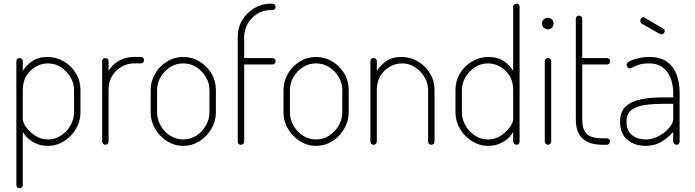

<svg xmlns="http://www.w3.org/2000/svg" viewBox="-20 -788 3783 1045"><path d="M86 237Q79 237 74 231.5Q69 226 69 219V-455Q69 -463 74 -467.5Q79 -472 86 -472Q94 -472 99 -467.5Q104 -463 104 -455V-402Q121 -431 154.5 -454.5Q188 -478 238 -478Q287 -478 328 -453.5Q369 -429 393.5 -388.5Q418 -348 418 -298V-176Q418 -129 393.5 -87Q369 -45 328.5 -19.5Q288 6 240 6Q194 6 157.5 -16.5Q121 -39 104 -70V219Q104 226 99 231.5Q94 237 86 237ZM242 -29Q280 -29 312 -50Q344 -71 363.5 -105Q383 -139 383 -176V-298Q383 -335 363.5 -368Q344 -401 312 -422Q280 -443 241 -443Q207 -443 175.5 -425.5Q144 -408 124 -376Q104 -344 104 -298V-139Q104 -122 122 -96Q140 -70 171.5 -49.5Q203 -29 242 -29Z M553 0Q546 0 541 -5.5Q536 -11 536 -18V-455Q536 -463 541 -467.5Q546 -472 553 -472Q561 -472 566 -467.5Q571 -463 571 -455V-402Q583 -422 602 -439Q621 -456 648 -467Q675 -478 710 -478H747Q754 -478 759 -473Q764 -468 764 -460Q764 -453 759 -448Q754 -443 747 -443H710Q675 -443 643 -425.5Q611 -408 591 -376Q571 -344 571 -298V-18Q571 -11 566 -5.5Q561 0 553 0Z M977 6Q930 6 889.5 -19.5Q849 -45 824.5 -86.5Q800 -128 800 -176V-298Q800 -346 824 -387Q848 -428 888.5 -453Q929 -478 977 -478Q1025 -478 1065.5 -453.5Q1106 -429 1130.5 -388.5Q1155 -348 1155 -298V-176Q1155 -129 1130.5 -87Q1106 -45 1065.5 -19.5Q1025 6 977 6ZM977 -29Q1017 -29 1049 -50Q1081 -71 1100.5 -105Q1120 -139 1120 -176V-298Q1120 -335 1101 -368Q1082 -401 1049.5 -422Q1017 -443 977 -443Q937 -443 905 -422Q873 -401 854 -368Q835 -335 835 -298V-176Q835 -139 854 -105Q873 -71 905.5 -50Q938 -29 977 -29Z M1290 0Q1283 0 1278.5 -5Q1274 -10 1274 -17V-590Q1274 -638 1298.5 -678.5Q1323 -719 1363.5 -743.5Q1404 -768 1452 -768H1462Q1470 -768 1475 -763Q1480 -758 1480 -750Q1480 -743 1475 -738Q1470 -733 1462 -733H1452Q1412 -733 1379.5 -712.5Q1347 -692 1328.5 -659.5Q1310 -627 1309 -590V-472H1462Q1470 -472 1475 -467Q1480 -462 1480 -455Q1480 -448 1475 -442.5Q1470 -437 1462 -437H1309V-17Q1309 -10 1303.5 -5Q1298 0 1290 0Z M1700 6Q1653 6 1612.5 -19.5Q1572 -45 1547.5 -86.5Q1523 -128 1523 -176V-298Q1523 -346 1547 -387Q1571 -428 1611.5 -453Q1652 -478 1700 -478Q1748 -478 1788.5 -453.5Q1829 -429 1853.5 -388.5Q1878 -348 1878 -298V-176Q1878 -129 1853.5 -87Q1829 -45 1788.5 -19.5Q1748 6 1700 6ZM1700 -29Q1740 -29 1772 -50Q1804 -71 1823.5 -105Q1843 -139 1843 -176V-298Q1843 -335 1824 -368Q1805 -401 1772.5 -422Q1740 -443 1700 -443Q1660 -443 1628 -422Q1596 -401 1577 -368Q1558 -335 1558 -298V-176Q1558 -139 1577 -105Q1596 -71 1628.5 -50Q1661 -29 1700 -29Z M2013 0Q2006 0 2001 -5.5Q1996 -11 1996 -18V-455Q1996 -463 2001 -467.5Q2006 -472 2013 -472Q2021 -472 2026 -467.5Q2031 -463 2031 -455V-402Q2048 -431 2081.5 -454.5Q2115 -478 2165 -478Q2214 -478 2255 -453.5Q2296 -429 2320.5 -388.5Q2345 -348 2345 -298V-18Q2345 -9 2339.5 -4.5Q2334 0 2327 0Q2321 0 2315.5 -4.5Q2310 -9 2310 -18V-298Q2310 -335 2290.5 -368Q2271 -401 2239 -422Q2207 -443 2168 -443Q2134 -443 2102.5 -425.5Q2071 -408 2051 -376Q2031 -344 2031 -298V-18Q2031 -11 2026 -5.5Q2021 0 2013 0Z M2637 6Q2590 6 2549 -19.5Q2508 -45 2483.5 -87Q2459 -129 2459 -176V-298Q2459 -348 2483.5 -388.5Q2508 -429 2549 -453.5Q2590 -478 2639 -478Q2689 -478 2723 -454.5Q2757 -431 2773 -402V-751Q2773 -759 2778.5 -763.5Q2784 -768 2791 -768Q2799 -768 2803.5 -763.5Q2808 -759 2808 -751V-18Q2808 -11 2803.5 -5.5Q2799 0 2791 0Q2784 0 2778.5 -5.5Q2773 -11 2773 -18V-70Q2757 -39 2720 -16.5Q2683 6 2637 6ZM2635 -29Q2675 -29 2706 -49.5Q2737 -70 2755 -96Q2773 -122 2773 -139V-298Q2773 -344 2753 -376Q2733 -408 2701.5 -425.5Q2670 -443 2636 -443Q2597 -443 2565 -422Q2533 -401 2513.5 -368Q2494 -335 2494 -298V-176Q2494 -139 2513.5 -105Q2533 -71 2565 -50Q2597 -29 2635 -29Z M2962 0Q2955 0 2950 -5.5Q2945 -11 2945 -18V-455Q2945 -463 2950 -467.5Q2955 -472 2962 -472Q2970 -472 2975 -467.5Q2980 -463 2980 -455V-18Q2980 -11 2975 -5.5Q2970 0 2962 0ZM2962 -628Q2949 -628 2939.5 -637.5Q2930 -647 2930 -660Q2930 -673 2939.5 -682Q2949 -691 2962 -691Q2975 -691 2984 -682Q2993 -673 2993 -660Q2993 -647 2984 -637.5Q2975 -628 2962 -628Z M3260 0Q3189 0 3151.5 -33Q3114 -66 3114 -139V-686Q3114 -694 3119.5 -698.5Q3125 -703 3131 -703Q3138 -703 3143.5 -698.5Q3149 -694 3149 -686V-472H3284Q3291 -472 3296 -467Q3301 -462 3301 -454Q3301 -447 3296 -442Q3291 -437 3284 -437H3149V-139Q3149 -82 3174 -58.5Q3199 -35 3260 -35H3283Q3290 -35 3295 -30.5Q3300 -26 3300 -18Q3300 -11 3295 -5.5Q3290 0 3283 0Z M3494 6Q3436 6 3395.5 -26.5Q3355 -59 3355 -126Q3355 -179 3384.5 -207.5Q3414 -236 3466.5 -247Q3519 -258 3588 -258H3644V-286Q3644 -324 3631 -360Q3618 -396 3589 -419.5Q3560 -443 3512 -443Q3481 -443 3460 -436.5Q3439 -430 3426.5 -423Q3414 -416 3408 -416Q3400 -416 3395 -423.5Q3390 -431 3390 -436Q3390 -446 3408.5 -455.5Q3427 -465 3455.5 -471.5Q3484 -478 3514 -478Q3576 -478 3612 -450.5Q3648 -423 3663.5 -379.5Q3679 -336 3679 -286V-18Q3679 -11 3674.5 -5.5Q3670 0 3662 0Q3655 0 3649.5 -5.5Q3644 -11 3644 -18V-70Q3619 -41 3581.5 -17.5Q3544 6 3494 6ZM3493 -29Q3531 -29 3565.5 -47.5Q3600 -66 3622 -92Q3644 -118 3644 -139V-223H3589Q3538 -223 3492.5 -217Q3447 -211 3418.5 -190.5Q3390 -170 3390 -126Q3390 -76 3420 -52.5Q3450 -29 3493 -29ZM3579 -601Q3577 -601 3574.5 -602Q3572 -603 3570 -604L3475 -658Q3465 -664 3465 -676Q3465 -683 3469.5 -688.5Q3474 -694 3481 -694Q3484 -694 3488 -692L3590 -632Q3598 -628 3598 -619Q3598 -612 3592.5 -606.5Q3587 -601 3579 -601Z"/></svg>

Font: Dosis ExtraLight ExtraLight
Style: Regular
Weight: 250
Version: Version 3.001; ttfautohint (v1.8.2)